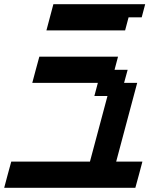

<svg xmlns="http://www.w3.org/2000/svg" viewBox="-20 -895 790 915"><path d="M0 0H625Q630.9 -21 642.1 -62.5Q653.3 -104 658.7 -125H533.7Q550.3 -187.5 583.7 -312.5Q617.2 -437.5 633.8 -500H571.3L588.4 -562.5H525.9L542.5 -625H167.5Q161.6 -604 150.4 -562.3Q139.2 -520.5 133.8 -500H446.3L429.7 -437.5H492.2L408.7 -125H33.7Q27.8 -104 16.6 -62.5Q5.4 -21 0 0ZM201.2 -750H576.2L592.8 -812.5H655.3L671.9 -875H234.4Q229 -854 217.8 -812.5Q206.5 -771 201.2 -750Z"/></svg>

Font: Faithful 32x
Style: Oblique
Weight: 400
Foundry: Faithful Resource Pack
Version: Version 1.0; January 27, 2023